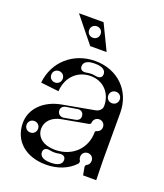

<svg xmlns="http://www.w3.org/2000/svg" viewBox="-131 -780 751 880"><g transform="rotate(20 244.0 -340.0)"><path d="M196 12C253 12 302 -8 334 -42C339 -47 340 -55 336 -61C333 -65 332 -70 332 -76C332 -92 344 -104 360 -104C376 -104 388 -92 388 -76C388 -65 383 -55 372 -50C368 -48 366 -43 367 -37L374 0H438L436 -100V-328C436 -435 358 -512 248 -512C141 -512 58 -438 48 -334L136 -324C140 -394 188 -440 252 -440C313 -440 356 -395 356 -332C356 -316 343 -303 326 -300L172 -272C87 -257 32 -201 32 -132C32 -45 97 12 196 12ZM212 -66C156 -66 120 -94 120 -136C120 -172 148 -200 192 -208L319 -231C324 -232 328 -236 328 -241C329 -256 341 -267 356 -267C372 -267 384 -255 384 -239C384 -225 375 -215 363 -212C358 -211 356 -208 356 -204C356 -124 296 -66 212 -66ZM79 -102C63 -102 51 -114 51 -130C51 -146 63 -158 79 -158C95 -158 107 -146 107 -130C107 -114 95 -102 79 -102ZM268 -36C268 -16 250 -4 216 -4H212C178 -4 160 -16 160 -36C160 -52 172 -60 192 -56C208 -53 220 -53 236 -56C256 -60 268 -52 268 -36ZM107 -356C91 -356 79 -368 79 -384C79 -400 91 -412 107 -412C123 -412 135 -400 135 -384C135 -368 123 -356 107 -356ZM196 -468C196 -488 214 -500 248 -500H252C286 -500 304 -488 304 -468C304 -452 292 -444 272 -448C256 -451 244 -451 228 -448C208 -444 196 -452 196 -468ZM385 -356C369 -356 357 -368 357 -384C357 -400 369 -412 385 -412C401 -412 413 -400 413 -384C413 -368 401 -356 385 -356ZM170 -238C167 -253 176 -265 191 -268L246 -277C261 -280 274 -272 276 -257C279 -242 270 -231 255 -228L200 -218C185 -216 173 -224 170 -238ZM202 -568H282L222 -692H102ZM200 -608C184 -608 172 -620 172 -636C172 -652 184 -664 200 -664C216 -664 228 -652 228 -636C228 -620 216 -608 200 -608Z"/></g></svg>

Font: Apfel Grotezk Brukt
Style: Regular
Weight: 300
Designer: Luigi Gorlero
Foundry: © 2023, Luigi Gorlero & Collletttivo
Version: Version 2.000;Glyphs 3.2 (3217)